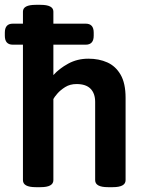

<svg xmlns="http://www.w3.org/2000/svg" viewBox="-20 -773 605 795"><path d="M128 2Q75 2 75 -27V-588H33Q0 -588 0 -625V-638Q0 -675 33 -675H75V-725Q75 -753 128 -753H148Q201 -753 201 -725V-675H335Q368 -675 368 -638V-625Q368 -588 335 -588H201V-462Q225 -489 262.5 -509.5Q300 -530 346 -530Q390 -530 424.5 -514.5Q459 -499 479.5 -463.5Q500 -428 500 -368V-27Q500 2 447 2H427Q374 2 374 -27V-351Q374 -386 355 -405.5Q336 -425 297 -425Q270 -425 250 -412.5Q230 -400 217.5 -385.5Q205 -371 201 -363V-27Q201 2 148 2Z"/></svg>

Font: Asap SemiBold
Style: Regular
Weight: 600
Designer: Pablo Cosgaya
Foundry: Omnibus-Type
Version: Version 3.001; ttfautohint (v1.8.3)